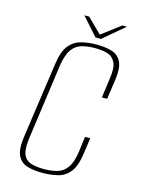

<svg xmlns="http://www.w3.org/2000/svg" viewBox="-111 -774 624 850"><g transform="rotate(15 201.0 -349.0)"><path d="M167 12Q128 12 98.5 3Q69 -6 55 -34Q41 -62 49 -120L99 -469Q107 -527 129 -554.5Q151 -582 183.5 -590.5Q216 -599 255 -599Q295 -599 324.5 -590Q354 -581 368 -553.5Q382 -526 374 -469L361 -379H337L349 -467Q357 -518 345.5 -542.5Q334 -567 309.5 -574.5Q285 -582 252 -582Q218 -582 191 -574.5Q164 -567 146.5 -542.5Q129 -518 121 -467L73 -121Q66 -70 76.5 -45.5Q87 -21 112 -13.5Q137 -6 170 -6Q204 -6 231 -13.5Q258 -21 276 -45.5Q294 -70 301 -121L310 -191H334L324 -120Q316 -61 294.5 -33Q273 -5 240.5 3.5Q208 12 167 12ZM241 -628 168 -710H190L256 -645L342 -710H363L266 -628Z"/></g></svg>

Font: Alumni Sans Thin
Style: Italic
Weight: 100
Italic angle: -8°
Designer: Robert E. Leuschke
Foundry: Robert E. Leuschke
Version: Version 1.016